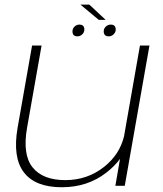

<svg xmlns="http://www.w3.org/2000/svg" viewBox="-20 -782 686 808"><path d="M465.5 0 485 -113.5Q463 -83 427.5 -55.5Q348.5 6 240 6Q128 6 80.2 -57Q32.5 -120 54 -244L115 -590.5H155L94 -245Q74 -131.5 117 -77.8Q160 -24 255 -24Q348 -24 419 -80.5Q483.5 -132 502 -208.5L569 -590.5H609L505 0ZM306 -629Q285 -629 285 -650Q285 -662 293.8 -670.2Q302.5 -678.5 314 -678.5Q335 -678.5 335 -657.5Q335 -646 326.2 -637.5Q317.5 -629 306 -629ZM438 -629Q416.5 -629 416.5 -650Q416.5 -662 425.5 -670.2Q434.5 -678.5 446 -678.5Q467 -678.5 467 -657.5Q467 -646 458 -637.5Q449 -629 438 -629ZM395.5 -698.5 318.5 -762.5H356L424.5 -698.5Z"/></svg>

Font: Anybody ExtraExpanded ExtraLight
Style: Italic
Weight: 200
Width: 8
Italic angle: -10°
Designer: Tyler Finck
Foundry: Etcetera Type Company
Version: Version 1.010; ttfautohint (v1.8.3) -l 8 -r 50 -G 200 -x 14 